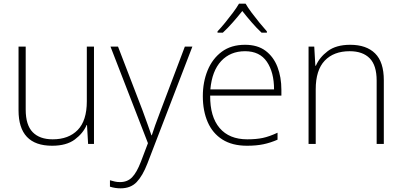

<svg xmlns="http://www.w3.org/2000/svg" viewBox="-20 -784 2194 1046"><path d="M492 -530V0H460L454 -103H452Q433 -58 387.5 -24Q342 10 264 10Q81 10 81 -183V-530H120V-187Q120 -103 158 -64Q196 -25 267 -25Q354 -25 403.5 -76Q453 -127 453 -232V-530Z M582 -530H623L756 -184Q773 -138 785 -104Q797 -70 805 -47H807Q814 -69 826 -103Q838 -137 855 -181L987 -530H1028L783 107Q757 174 724.5 208Q692 242 637 242Q607 242 579 233V198Q593 202 605.5 205Q618 208 634 208Q674 208 699.5 182Q725 156 748 96L786 -4Z M1315 -540Q1383 -540 1426.5 -507.5Q1470 -475 1491.5 -419.5Q1513 -364 1513 -294V-263H1125Q1124 -148 1176.5 -86.5Q1229 -25 1327 -25Q1376 -25 1411.5 -32.5Q1447 -40 1492 -61V-23Q1453 -6 1414.5 2Q1376 10 1326 10Q1245 10 1191.5 -24Q1138 -58 1111.5 -119Q1085 -180 1085 -260Q1085 -337 1111 -400.5Q1137 -464 1188 -502Q1239 -540 1315 -540ZM1315 -505Q1235 -505 1185 -451.5Q1135 -398 1126 -297H1473Q1473 -390 1434 -447.5Q1395 -505 1315 -505ZM1318 -764Q1330 -743 1350.5 -715.5Q1371 -688 1393.5 -660.5Q1416 -633 1434 -613V-606H1405Q1378 -631 1350 -663.5Q1322 -696 1300 -724Q1278 -696 1249.5 -663.5Q1221 -631 1194 -606H1165V-613Q1184 -633 1206.5 -660.5Q1229 -688 1249.5 -715.5Q1270 -743 1282 -764Z M1888 -540Q1976 -540 2023.5 -493Q2071 -446 2071 -347V0H2032V-345Q2032 -428 1994 -466.5Q1956 -505 1885 -505Q1798 -505 1749 -453.5Q1700 -402 1700 -297V0H1661V-530H1692L1698 -426H1701Q1720 -471 1765.5 -505.5Q1811 -540 1888 -540Z"/></svg>

Font: Noto Sans Gujarati UI ExtraLight
Style: Regular
Weight: 200
Designer: Jelle Bosma - Monotype Design Team, Universal Thirst
Foundry: Monotype Imaging Inc.
Version: Version 2.106; ttfautohint (v1.8.4.7-5d5b)